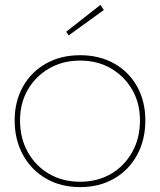

<svg xmlns="http://www.w3.org/2000/svg" viewBox="-20 -756 655 786"><path d="M40 -263Q40 -341 74 -401.5Q108 -462 168.5 -496Q229 -530 308 -530Q387 -530 447.5 -496Q508 -462 541.5 -401.5Q575 -341 575 -263Q575 -184 541.5 -122Q508 -60 447.5 -25Q387 10 308 10Q229 10 168.5 -25Q108 -60 74 -122Q40 -184 40 -263ZM553 -263Q553 -334 521 -389Q489 -444 434 -476Q379 -508 308 -508Q237 -508 181.5 -476Q126 -444 94 -389Q62 -334 62 -263Q62 -190 94 -133Q126 -76 181.5 -44Q237 -12 308 -12Q379 -12 434 -44Q489 -76 521 -133Q553 -190 553 -263ZM261 -611 251 -626 391 -736 405 -715Z"/></svg>

Font: Mach Thin
Style: Regular
Weight: 250
Version: Version 1.002